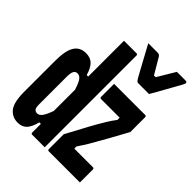

<svg xmlns="http://www.w3.org/2000/svg" viewBox="-237 -962 1096 1096"><g transform="rotate(45 311.0 -414.0)"><path d="M517 -636H428Q424 -636 419.5 -640Q415 -644 407 -658Q400 -671 382.5 -702.5Q365 -734 345 -771.5Q325 -809 309 -838H385Q399 -838 406 -826Q414 -814 427 -790.5Q440 -767 462 -731H476Q497 -766 512.5 -792Q528 -818 540 -838H610Q622 -838 622 -829Q622 -825 620 -821Q618 -817 610 -801Q602 -787 589.5 -764.5Q577 -742 563 -717Q549 -692 537 -670.5Q525 -649 517 -636ZM98 -547Q134 -547 155 -526.5Q176 -506 189 -461H201V-750H303Q311 -750 311 -739V0H209Q201 0 201 -11V-79H189Q176 -30 156 -10Q136 10 102 10Q57 10 30.5 -23.5Q4 -57 4 -142V-394Q4 -473 27 -510Q50 -547 98 -547ZM335 -536H587Q595 -536 595 -525V-407Q555 -334 526 -282Q497 -230 473 -189Q463 -173 454 -159Q445 -145 436 -132V-114H587Q595 -114 595 -103V0H343Q335 0 335 -11V-129Q374 -203 403 -256Q432 -309 457 -350Q466 -365 475.5 -378.5Q485 -392 494 -404V-422H343Q335 -422 335 -433ZM122 -115Q130 -106 144 -106Q159 -106 172 -122.5Q185 -139 201 -183V-355Q186 -402 173.5 -416.5Q161 -431 146 -431Q130 -431 122.5 -418Q115 -405 115 -373V-151Q115 -125 122 -115Z"/></g></svg>

Font: Recursive Mn Lnr St SmB
Style: Regular
Weight: 600
Monospace: yes
Version: Version 1.079;hotconv 1.0.112;makeotfexe 2.5.65598; ttfautoh